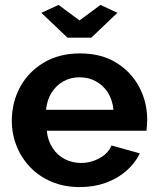

<svg xmlns="http://www.w3.org/2000/svg" viewBox="-20 -750 639 780"><path d="M28 -259Q28 -334 61.5 -396Q95 -458 157.5 -495.5Q220 -533 305 -533Q391 -533 452 -495.5Q513 -458 545.5 -396.5Q578 -335 578 -264Q578 -252 577 -239.5Q576 -227 575 -219H170Q174 -179 193.5 -149Q213 -119 243.5 -103.5Q274 -88 309 -88Q349 -88 384.5 -107.5Q420 -127 433 -159L548 -127Q529 -87 493.5 -56Q458 -25 410 -7.5Q362 10 304 10Q241 10 190 -11.5Q139 -33 103 -70.5Q67 -108 47.5 -156.5Q28 -205 28 -259ZM441 -304Q437 -344 418.5 -373.5Q400 -403 370 -419.5Q340 -436 303 -436Q267 -436 237.5 -419.5Q208 -403 189.5 -373.5Q171 -344 167 -304ZM218 -730 303 -667 388 -730 457 -698 351 -597H254L148 -698Z"/></svg>

Font: YasnoRaleway
Style: Bold
Weight: 700
Designer: Matt McInerney, Pablo Impallari, Rodrigo Fuenzalida
Foundry: Matt McInerney, Pablo Impallari, Rodrigo Fuenzalida
Version: Version 4.026